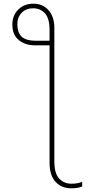

<svg xmlns="http://www.w3.org/2000/svg" viewBox="-20 -785 540 1042"><path d="M368 237Q314 237 281.5 202Q249 167 249 98V-539H169Q117 -539 82 -567.5Q47 -596 47 -652Q47 -701 79 -733Q111 -765 162 -765Q212 -765 243.5 -729.5Q275 -694 275 -634V91Q275 157 301.5 184.5Q328 212 367 212Q387 212 401.5 209Q416 206 426 202V227Q403 237 368 237ZM176 -564H249V-623Q249 -685 224 -712.5Q199 -740 160 -740Q121 -740 97.5 -715.5Q74 -691 74 -653Q74 -611 96 -587.5Q118 -564 176 -564Z"/></svg>

Font: Noto Sans Mono ExtraCondensed Thin
Style: Regular
Weight: 100
Width: 2
Designer: Monotype Design Team
Foundry: Monotype Imaging Inc.
Version: Version 2.014; ttfautohint (v1.8.4.7-5d5b)